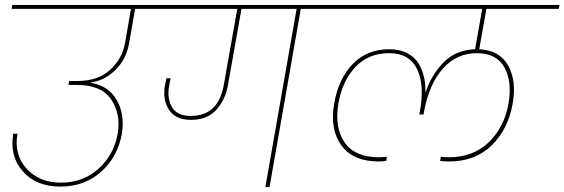

<svg xmlns="http://www.w3.org/2000/svg" viewBox="-20 -760 2293 780"><path d="M27 -724 30 -740H684L681 -724H529L504 -582Q493 -520 449.5 -476.5Q406 -433 349 -425L348 -424Q421 -412 454.5 -353Q488 -294 475 -216Q458 -122 390.5 -62Q323 -2 225 -2Q127 -2 72.5 -64Q18 -126 34 -217H51Q36 -133 87.5 -75.5Q139 -18 228 -18Q316 -18 379 -73.5Q442 -129 458 -216Q472 -294 432.5 -354.5Q393 -415 292 -415H258L261 -431H295Q377 -431 426.5 -475.5Q476 -520 488 -585L512 -724Z M1058 0 1185 -724H961L906 -414Q895 -353 858 -313Q821 -273 756 -273Q693 -273 666.5 -314Q640 -355 650 -412L656 -442H673L667 -411Q658 -361 678.5 -325Q699 -289 756 -289Q866 -289 889 -414L944 -724H611L614 -740H1367L1364 -724H1202L1075 0Z M1805 -104Q1792 -104 1768 -106L1771 -123Q1793 -121 1802 -121Q1902 -121 1965.5 -182Q2029 -243 2046 -341Q2061 -429 2029 -486.5Q1997 -544 1917 -544Q1834 -544 1778 -480Q1722 -416 1702 -303L1701 -295H1684L1685 -303Q1706 -414 1674.5 -479Q1643 -544 1561 -544Q1477 -544 1424 -488Q1371 -432 1355 -341Q1338 -243 1379.5 -182Q1421 -121 1521 -121Q1530 -121 1552 -123L1549 -106Q1529 -104 1520 -104Q1413 -104 1366 -170.5Q1319 -237 1338 -341Q1355 -440 1413 -500Q1471 -560 1562 -560Q1604 -560 1634.5 -544Q1665 -528 1680.5 -502Q1696 -476 1702.5 -447Q1709 -418 1708 -387H1710Q1732 -455 1781.5 -506Q1831 -557 1910 -560L1939 -724H1285L1288 -740H2253L2250 -724H1956L1927 -560Q2009 -556 2044 -494.5Q2079 -433 2063 -341Q2045 -236 1978 -170Q1911 -104 1805 -104Z"/></svg>

Font: Poppins Thin
Style: Italic
Weight: 250
Italic angle: -10°
Designer: Ninad Kale (Devanagari), Jonny Pinhorn (Latin)
Foundry: Indian Type Foundry
Version: Version 3.200;PS 1.000;hotconv 16.6.54;makeotf.lib2.5.65590